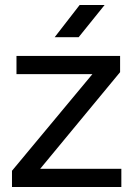

<svg xmlns="http://www.w3.org/2000/svg" viewBox="-20 -749 537 769"><path d="M28 0V-65L350 -452H46V-525H461V-460L141 -73H466V0ZM199 -600 299 -729H399L295 -600Z"/></svg>

Font: Hubot Sans
Style: Regular
Weight: 400
Designer: Deni Anggara
Foundry: GitHub, Inc., Subsidiary of Microsoft Corporation
Version: Version 2.000